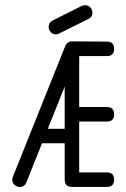

<svg xmlns="http://www.w3.org/2000/svg" viewBox="-20 -734 496 754"><path d="M343 -684.1Q343 -667.5 326.9 -659.4L212.4 -602.5Q205.8 -598.9 199 -598.9Q187 -598.9 179.1 -608.2Q171.1 -617.4 171.1 -628.4Q171.1 -645.5 186.8 -653.6L300.8 -710.7Q307.9 -713.6 314.5 -713.6Q326.7 -713.6 334.8 -704.6Q343 -695.6 343 -684.1ZM428.2 -285.2Q428.2 -256.6 399.7 -256.6H291V-57.1H399.7Q428.2 -57.1 428.2 -28.6Q428.2 0 399.7 0H262.7Q234.1 0 234.1 -28.6V-171.4H145L83.7 -17.8Q76.4 0.2 57.6 0.2Q46.1 0.2 37.1 -7.9Q28.1 -16.1 28.1 -27.6Q28.1 -33.4 30.3 -39.1L234.9 -549.8Q238.5 -559.3 243.9 -564.5L241.7 -562.7Q250.5 -571.5 262 -571.5L399.7 -570.6Q428.2 -570.6 428.2 -542.2Q428.2 -513.7 399.7 -513.7H291V-313.7H399.7Q428.2 -313.7 428.2 -285.2ZM246.3 -566.2Q245.6 -565.9 243.9 -564.5ZM241.7 -562.7ZM234.1 -228.3V-394L167.7 -228.3Z"/></svg>

Font: EnergyBar
Style: Regular
Weight: 400
Italic angle: -10°
Version: 1.0 2000-03-28